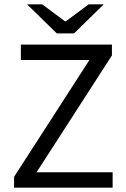

<svg xmlns="http://www.w3.org/2000/svg" viewBox="-20 -861 579 881"><path d="M44.6 0V-49.6L390.3 -585.6H75.7V-656.3H493.6V-606.7L147.9 -70.7H496.8V0ZM240.8 -707.6 104.4 -841H173.8L278.2 -763.3H282.2L386.6 -841H456L319.6 -707.6Z"/></svg>

Font: Source Sans 3 VF
Style: Regular
Weight: 200
Designer: Paul D. Hunt
Foundry: Adobe
Version: Version 3.046;hotconv 1.0.118;makeotfexe 2.5.65603